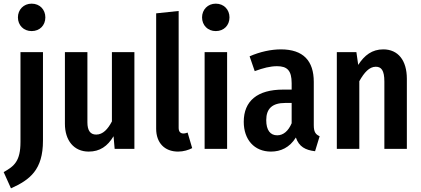

<svg xmlns="http://www.w3.org/2000/svg" viewBox="-50 -814 2304 1050"><path d="M123 -794C79 -794 48 -761 48 -719C48 -676 79 -644 123 -644C168 -644 198 -676 198 -719C198 -761 168 -794 123 -794ZM185 -529H62V-38C62 67 28 95 -30 127L10 216C114 169 185 115 185 -45Z M685 -529H562V-150C540 -108 513 -78 476 -78C444 -78 428 -100 428 -145V-529H305V-137C305 -46 354 15 435 15C496 15 538 -14 571 -69L577 0H685Z M924 15C954 15 982 6 1001 -4L976 -89C970 -87 962 -84 953 -84C935 -84 927 -96 927 -115V-754L804 -741V-110C804 -33 850 15 924 15Z M1130 -794C1086 -794 1055 -761 1055 -719C1055 -676 1086 -644 1130 -644C1175 -644 1205 -676 1205 -719C1205 -761 1175 -794 1130 -794ZM1192 -529H1069V0H1192Z M1666 -130V-366C1666 -481 1609 -544 1486 -544C1433 -544 1372 -531 1315 -506L1343 -425C1389 -442 1428 -452 1465 -452C1521 -452 1545 -428 1545 -359V-324H1498C1358 -324 1283 -262 1283 -148C1283 -51 1340 15 1432 15C1485 15 1534 -7 1568 -62C1585 -12 1620 7 1673 13L1698 -69C1676 -79 1666 -92 1666 -130ZM1466 -74C1428 -74 1406 -102 1406 -157C1406 -220 1439 -251 1510 -251H1545V-140C1527 -98 1500 -74 1466 -74Z M2046 -544C1985 -544 1943 -512 1909 -459L1899 -529H1792V0H1915V-370C1942 -418 1970 -449 2005 -449C2035 -449 2052 -430 2052 -368V0H2175V-383C2175 -484 2127 -544 2046 -544Z"/></svg>

Font: Fira Sans Condensed Medium
Style: Regular
Weight: 500
Width: 3
Designer: Carrois Corporate & Edenspiekermann AG
Foundry: Carrois Corporate GbR & Edenspiekermann AG
Version: Version 4.202;PS 004.202;hotconv 1.0.88;makeotf.lib2.5.64775